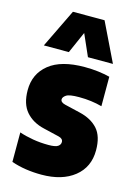

<svg xmlns="http://www.w3.org/2000/svg" viewBox="-123 -874 672 950"><g transform="rotate(15 213.0 -398.5)"><path d="M186 11Q145 11 106.5 5.2Q68 -0.5 32 -13V-164Q64.5 -153 102.8 -146.5Q141 -140 182 -140Q218 -140 230.5 -148.8Q243 -157.5 243 -171Q243 -188.5 220 -194L140 -213Q81.5 -226.5 47.2 -265.8Q13 -305 13 -376Q13 -459.5 74.8 -509.2Q136.5 -559 257 -559Q294 -559 326.2 -555Q358.5 -551 386 -544V-393Q358.5 -400.5 329.8 -404.2Q301 -408 268 -408Q218.5 -408 202.8 -397.5Q187 -387 187 -375Q187 -360 211 -354L291 -335Q350.5 -321 383.8 -284Q417 -247 417 -175Q417 -89 354.5 -39Q292 11 186 11ZM33 -610 129 -808H291L387 -610H259L210 -721L161 -610Z"/></g></svg>

Font: Encode Sans Condensed Condensed Black
Style: Regular
Weight: 900
Width: 3
Designer: Multiple Designers
Foundry: Impallari Type
Version: Version 3.000; ttfautohint (v1.8.3) -l 8 -r 50 -G 200 -x 14 